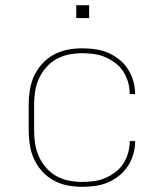

<svg xmlns="http://www.w3.org/2000/svg" viewBox="-20 -715 640 743"><path d="M298 8Q269 8 241 2.5Q213 -3 188 -16.5Q163 -30 143.5 -51.5Q124 -73 112 -99Q100 -125 95.5 -153.5Q91 -182 91 -210V-310Q91 -338 95.5 -366.5Q100 -395 112 -421Q124 -447 143.5 -468.5Q163 -490 188 -503.5Q213 -517 241 -522.5Q269 -528 298 -528Q323 -528 348.5 -524.5Q374 -521 397.5 -511Q421 -501 441 -485Q461 -469 475 -447.5Q489 -426 496 -401Q503 -376 503 -351H482Q482 -374 476 -396Q470 -418 457.5 -437.5Q445 -457 426.5 -471Q408 -485 387 -494Q366 -503 343 -506Q320 -509 298 -509Q272 -509 246.5 -504Q221 -499 198.5 -486.5Q176 -474 158.5 -454Q141 -434 130.5 -410.5Q120 -387 116 -361.5Q112 -336 112 -310V-210Q112 -184 116 -158.5Q120 -133 130.5 -109.5Q141 -86 158.5 -66Q176 -46 198.5 -33.5Q221 -21 246.5 -16Q272 -11 298 -11Q320 -11 343 -14Q366 -17 387 -26Q408 -35 426.5 -49Q445 -63 457.5 -82.5Q470 -102 476 -124Q482 -146 482 -169H503Q503 -144 496 -119Q489 -94 475 -72.5Q461 -51 441 -35Q421 -19 397.5 -9Q374 1 348.5 4.5Q323 8 298 8ZM275 -645V-695H325V-645Z"/></svg>

Font: Iosevka SS04 Thin Extended
Style: Regular
Weight: 100
Width: 7
Monospace: yes
Designer: Belleve Invis
Foundry: Belleve Invis
Version: Version 19.0.0; ttfautohint (v1.8.4)